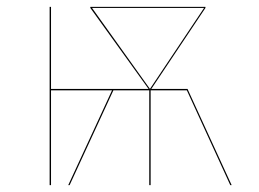

<svg xmlns="http://www.w3.org/2000/svg" viewBox="-20 -537 751 557"><path d="M652 0H648L522 -275H417V0H413V-275H309L182 0H178L305 -275H128V0H124V-517H128V-279H411L242 -514V-517H243H576V-514L419 -279H524ZM415 -279 572 -514H247Z"/></svg>

Font: FiraGO Four
Style: Regular
Weight: 100
Designer: bBox Type
Foundry: bBox Type GmbH
Version: Version 1.001